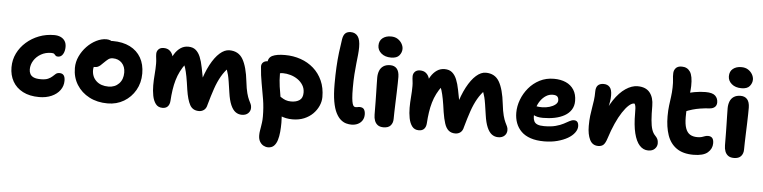

<svg xmlns="http://www.w3.org/2000/svg" viewBox="-54 -1053 6383 1607"><g transform="rotate(5 3137.5 -249.5)"><path d="M285 9Q204 9 147.5 -20.5Q91 -50 62 -101.5Q33 -153 33 -220Q33 -283 59.5 -337Q86 -391 132.5 -432Q179 -473 238.5 -496Q298 -519 366 -519Q397 -519 420 -508.5Q443 -498 456 -478Q469 -458 469 -428Q469 -392 454 -367Q439 -342 412 -342Q398 -342 392 -349Q386 -356 379.5 -362Q373 -368 355 -368Q307 -368 269 -346.5Q231 -325 209 -290Q187 -255 187 -215Q187 -194 196 -177Q205 -160 226 -150.5Q247 -141 286 -141Q325 -141 347 -151Q369 -161 382 -173.5Q395 -186 407 -196Q419 -206 438 -206Q462 -206 473.5 -191Q485 -176 485 -145Q485 -101 459.5 -66Q434 -31 388.5 -11Q343 9 285 9Z M860 12Q773 12 706 -23Q639 -58 600.5 -119.5Q562 -181 562 -260Q562 -311 584 -358Q606 -405 641.5 -442Q677 -479 720 -500.5Q763 -522 804 -522Q821 -522 836.5 -516.5Q852 -511 861 -499.5Q870 -488 870 -468Q870 -432 855.5 -405Q841 -378 796 -363Q774 -353 755.5 -337Q737 -321 726 -300Q715 -279 715 -256Q715 -199 753 -164Q791 -129 855 -129Q909 -129 943 -164Q977 -199 977 -257Q977 -307 948 -337.5Q919 -368 872 -368Q849 -368 833.5 -356Q818 -344 798 -324Q784 -309 773 -300Q762 -291 751.5 -286.5Q741 -282 725 -282Q707 -282 693.5 -296Q680 -310 680 -349Q680 -377 695.5 -406Q711 -435 736.5 -459Q762 -483 794 -497.5Q826 -512 858 -512Q943 -512 1003.5 -481.5Q1064 -451 1096 -395Q1128 -339 1128 -262Q1128 -184 1092.5 -122Q1057 -60 996.5 -24Q936 12 860 12Z M1321 9Q1284 9 1264 -17.5Q1244 -44 1236 -85.5Q1228 -127 1228 -172Q1228 -217 1232 -264Q1236 -311 1236 -355Q1236 -378 1233 -398Q1230 -418 1230 -437Q1230 -459 1245 -475Q1260 -491 1288 -491Q1318 -491 1336.5 -476.5Q1355 -462 1364 -439Q1373 -416 1375 -390L1346 -372Q1358 -415 1378.5 -448Q1399 -481 1427.5 -500.5Q1456 -520 1492 -520Q1531 -520 1555 -500Q1579 -480 1594 -444Q1609 -408 1619 -356Q1629 -306 1636 -269Q1643 -232 1646 -207L1618 -218Q1645 -314 1681 -381.5Q1717 -449 1757.5 -484.5Q1798 -520 1838 -520Q1915 -520 1951.5 -457.5Q1988 -395 2002 -271Q2009 -210 2018.5 -175Q2028 -140 2037.5 -120.5Q2047 -101 2053.5 -87.5Q2060 -74 2060 -56Q2060 -28 2040.5 -9.5Q2021 9 1988 9Q1958 9 1934.5 -8Q1911 -25 1894 -64Q1877 -103 1868 -167Q1860 -222 1854.5 -257Q1849 -292 1843.5 -313.5Q1838 -335 1832 -351Q1826 -367 1817 -383L1848 -377Q1811 -340 1784.5 -294Q1758 -248 1737.5 -188.5Q1717 -129 1695 -50Q1689 -20 1670.5 -5.5Q1652 9 1627 9Q1575 9 1551.5 -33.5Q1528 -76 1515 -161Q1506 -227 1498 -269Q1490 -311 1481 -340Q1472 -369 1458 -394L1483 -375Q1458 -342 1440 -306.5Q1422 -271 1410.5 -231.5Q1399 -192 1392.5 -148Q1386 -104 1383 -55Q1381 -25 1365.5 -8Q1350 9 1321 9Z M2413 10Q2356 10 2309.5 -11Q2263 -32 2236 -67Q2209 -102 2209 -142Q2209 -160 2222 -174Q2235 -188 2251 -188Q2267 -188 2280.5 -180.5Q2294 -173 2308.5 -163Q2323 -153 2342.5 -145.5Q2362 -138 2389 -138Q2433 -138 2460 -157Q2487 -176 2487 -221Q2487 -256 2470 -283.5Q2453 -311 2425.5 -330Q2398 -349 2365 -358.5Q2332 -368 2301 -368Q2288 -368 2275.5 -365Q2263 -362 2244 -362Q2225 -362 2206 -372.5Q2187 -383 2175 -400.5Q2163 -418 2163 -439Q2163 -486 2199 -503.5Q2235 -521 2305 -521Q2375 -521 2437 -499.5Q2499 -478 2546 -436.5Q2593 -395 2620 -335Q2647 -275 2647 -198Q2647 -160 2630.5 -123Q2614 -86 2584 -56Q2554 -26 2511 -8Q2468 10 2413 10ZM2229 261Q2210 261 2191.5 251Q2173 241 2160.5 220Q2148 199 2148 167Q2148 146 2151 129.5Q2154 113 2156.5 96Q2159 79 2162 58.5Q2165 38 2165 8Q2165 -67 2154 -134.5Q2143 -202 2130.5 -268Q2118 -334 2113 -406Q2112 -429 2126.5 -442.5Q2141 -456 2164 -456Q2193 -456 2218.5 -443Q2244 -430 2260 -409.5Q2276 -389 2276 -363Q2276 -306 2283.5 -254Q2291 -202 2300 -153.5Q2309 -105 2316.5 -56Q2324 -7 2324 46Q2324 86 2320.5 124Q2317 162 2307.5 193Q2298 224 2279.5 242.5Q2261 261 2229 261Z M2908 11Q2888 11 2865 5Q2842 -1 2819.5 -19.5Q2797 -38 2778.5 -74Q2760 -110 2749.5 -169Q2739 -228 2739 -317Q2739 -393 2742.5 -457.5Q2746 -522 2753 -580.5Q2760 -639 2769 -695Q2775 -730 2791.5 -745Q2808 -760 2836 -760Q2875 -760 2896 -731.5Q2917 -703 2917 -640Q2917 -610 2913.5 -576Q2910 -542 2905.5 -501.5Q2901 -461 2897.5 -410.5Q2894 -360 2894 -297Q2894 -243 2897 -211.5Q2900 -180 2905 -164Q2910 -148 2916.5 -143Q2923 -138 2931 -138Q2939 -138 2944.5 -139Q2950 -140 2954.5 -141Q2959 -142 2964 -142Q2992 -142 3002.5 -125.5Q3013 -109 3013 -83Q3013 -54 2999.5 -33Q2986 -12 2962.5 -0.5Q2939 11 2908 11Z M3178 10Q3148 10 3130 -3Q3112 -16 3103.5 -38.5Q3095 -61 3095 -89Q3095 -154 3094 -198.5Q3093 -243 3092.5 -276Q3092 -309 3091 -338Q3090 -367 3090 -400Q3090 -431 3100 -457Q3110 -483 3132.5 -498Q3155 -513 3190 -513Q3225 -513 3245 -490.5Q3265 -468 3266 -421Q3266 -401 3265.5 -366Q3265 -331 3263.5 -288.5Q3262 -246 3260.5 -203.5Q3259 -161 3258 -125Q3257 -89 3257 -67Q3257 -34 3238 -12Q3219 10 3178 10ZM3190 -577Q3139 -577 3108 -603.5Q3077 -630 3077 -668Q3077 -709 3104.5 -731Q3132 -753 3175 -753Q3209 -753 3232 -738Q3255 -723 3267.5 -701Q3280 -679 3280 -657Q3280 -628 3259.5 -602.5Q3239 -577 3190 -577Z M3475 9Q3438 9 3418 -17.5Q3398 -44 3390 -85.5Q3382 -127 3382 -172Q3382 -217 3386 -264Q3390 -311 3390 -355Q3390 -378 3387 -398Q3384 -418 3384 -437Q3384 -459 3399 -475Q3414 -491 3442 -491Q3472 -491 3490.5 -476.5Q3509 -462 3518 -439Q3527 -416 3529 -390L3500 -372Q3512 -415 3532.5 -448Q3553 -481 3581.5 -500.5Q3610 -520 3646 -520Q3685 -520 3709 -500Q3733 -480 3748 -444Q3763 -408 3773 -356Q3783 -306 3790 -269Q3797 -232 3800 -207L3772 -218Q3799 -314 3835 -381.5Q3871 -449 3911.5 -484.5Q3952 -520 3992 -520Q4069 -520 4105.5 -457.5Q4142 -395 4156 -271Q4163 -210 4172.5 -175Q4182 -140 4191.5 -120.5Q4201 -101 4207.5 -87.5Q4214 -74 4214 -56Q4214 -28 4194.5 -9.5Q4175 9 4142 9Q4112 9 4088.5 -8Q4065 -25 4048 -64Q4031 -103 4022 -167Q4014 -222 4008.5 -257Q4003 -292 3997.5 -313.5Q3992 -335 3986 -351Q3980 -367 3971 -383L4002 -377Q3965 -340 3938.5 -294Q3912 -248 3891.5 -188.5Q3871 -129 3849 -50Q3843 -20 3824.5 -5.5Q3806 9 3781 9Q3747 9 3725 -9.5Q3703 -28 3690.5 -66.5Q3678 -105 3669 -161Q3660 -227 3652 -269Q3644 -311 3635 -340Q3626 -369 3612 -394L3637 -375Q3612 -342 3594 -306.5Q3576 -271 3564.5 -231.5Q3553 -192 3546.5 -148Q3540 -104 3537 -55Q3535 -25 3519.5 -8Q3504 9 3475 9Z M4527 10Q4462 10 4414 -6Q4366 -22 4335.5 -52Q4305 -82 4290 -122Q4275 -162 4275 -210Q4275 -264 4295.5 -318.5Q4316 -373 4354 -418.5Q4392 -464 4445.5 -491.5Q4499 -519 4565 -519Q4622 -519 4665 -500Q4708 -481 4732.5 -443Q4757 -405 4757 -349Q4757 -307 4737 -275.5Q4717 -244 4681.5 -224Q4646 -204 4600 -194.5Q4554 -185 4501 -185Q4447 -185 4418 -204.5Q4389 -224 4389 -250Q4389 -264 4395.5 -271.5Q4402 -279 4418 -279Q4429 -279 4444 -276Q4459 -273 4485 -273Q4518 -273 4548 -282Q4578 -291 4597 -306.5Q4616 -322 4616 -341Q4616 -363 4605 -374Q4594 -385 4567 -385Q4536 -385 4510 -368.5Q4484 -352 4464.5 -324.5Q4445 -297 4434.5 -262Q4424 -227 4424 -190Q4424 -167 4432.5 -150Q4441 -133 4461.5 -125Q4482 -117 4516 -117Q4574 -117 4613 -127.5Q4652 -138 4678.5 -152Q4705 -166 4724.5 -177Q4744 -188 4763 -188Q4782 -188 4791.5 -175.5Q4801 -163 4801 -139Q4801 -113 4781 -86Q4761 -59 4725 -38Q4689 -17 4638.5 -3.5Q4588 10 4527 10Z M5402 10Q5360 10 5329.5 -23.5Q5299 -57 5282.5 -123.5Q5266 -190 5266 -292Q5266 -316 5265 -332.5Q5264 -349 5260 -360Q5256 -371 5249 -379.5Q5242 -388 5230 -395Q5256 -395 5273 -390.5Q5290 -386 5299 -373.5Q5308 -361 5305 -333Q5288 -355 5276 -363Q5264 -371 5250 -371Q5231 -371 5206.5 -349Q5182 -327 5155 -286Q5128 -245 5102.5 -188Q5077 -131 5055 -62Q5042 -21 5026 -6Q5010 9 4982 9Q4933 9 4911 -36Q4889 -81 4889 -151Q4889 -200 4893.5 -236.5Q4898 -273 4903.5 -304.5Q4909 -336 4913.5 -369Q4918 -402 4918 -443Q4918 -478 4934.5 -495Q4951 -512 4983 -512Q5016 -512 5034.5 -491Q5053 -470 5053 -423Q5053 -394 5049 -371Q5045 -348 5039.5 -322Q5034 -296 5030 -259Q5026 -222 5027 -165L4990 -208Q5024 -312 5070 -380.5Q5116 -449 5167.5 -483.5Q5219 -518 5268 -518Q5337 -518 5370.5 -476.5Q5404 -435 5404 -364Q5404 -294 5408 -245.5Q5412 -197 5422 -167Q5432 -137 5449 -120Q5463 -106 5470 -92Q5477 -78 5477 -56Q5477 -30 5457.5 -10Q5438 10 5402 10Z M5782 13Q5694 13 5640 -25Q5586 -63 5562.5 -131.5Q5539 -200 5539 -290Q5539 -340 5544 -379.5Q5549 -419 5554 -455Q5559 -491 5560 -533Q5561 -575 5557.5 -601Q5554 -627 5555 -651Q5555 -676 5571 -695Q5587 -714 5622 -714Q5668 -714 5692 -678.5Q5716 -643 5714 -558Q5713 -529 5709.5 -500Q5706 -471 5701.5 -440.5Q5697 -410 5694 -374.5Q5691 -339 5691 -296Q5691 -237 5703.5 -202Q5716 -167 5740.5 -152Q5765 -137 5802 -137Q5825 -137 5839.5 -141.5Q5854 -146 5865.5 -150.5Q5877 -155 5891 -155Q5915 -155 5927 -141Q5939 -127 5939 -97Q5939 -51 5902 -19Q5865 13 5782 13ZM5674 -339Q5632 -322 5609.5 -340.5Q5587 -359 5587 -394Q5587 -423 5598 -446.5Q5609 -470 5653 -486Q5694 -501 5744 -510Q5794 -519 5839 -519Q5897 -519 5920 -497Q5943 -475 5943 -441Q5943 -416 5927.5 -402Q5912 -388 5886 -386Q5841 -383 5806.5 -377.5Q5772 -372 5741 -363Q5710 -354 5674 -339Z M6122 10Q6092 10 6074 -3Q6056 -16 6047.5 -38.5Q6039 -61 6039 -89Q6039 -154 6038 -198.5Q6037 -243 6036.5 -276Q6036 -309 6035 -338Q6034 -367 6034 -400Q6034 -431 6044 -457Q6054 -483 6076.5 -498Q6099 -513 6134 -513Q6169 -513 6189 -490.5Q6209 -468 6210 -421Q6210 -401 6209.5 -366Q6209 -331 6207.5 -288.5Q6206 -246 6204.5 -203.5Q6203 -161 6202 -125Q6201 -89 6201 -67Q6201 -34 6182 -12Q6163 10 6122 10ZM6134 -577Q6083 -577 6052 -603.5Q6021 -630 6021 -668Q6021 -709 6048.5 -731Q6076 -753 6119 -753Q6153 -753 6176 -738Q6199 -723 6211.5 -701Q6224 -679 6224 -657Q6224 -628 6203.5 -602.5Q6183 -577 6134 -577Z"/></g></svg>

Font: Shantell Sans
Style: Bold
Weight: 700
Designer: Stephen Nixon, Anya Danilova, Shantell Martin
Foundry: Arrow Type
Version: Version 1.011;[c5ecc13dd]